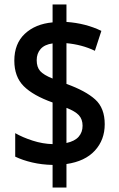

<svg xmlns="http://www.w3.org/2000/svg" viewBox="-20 -780 530 858"><path d="M215 -43Q167 -44 124 -54Q81 -64 48 -80V-185Q81 -166 126 -151.5Q171 -137 215 -136V-322Q128 -353 86 -395Q44 -437 44 -509Q44 -585 91 -629Q138 -673 215 -680V-760H277V-682Q320 -679 359 -669Q398 -659 433 -642L404 -553Q375 -567 343 -575.5Q311 -584 277 -587V-405Q363 -374 405.5 -335.5Q448 -297 448 -225Q448 -155 404 -107Q360 -59 277 -47V58H215ZM215 -586Q179 -581 161.5 -561Q144 -541 144 -511Q144 -480 159.5 -462.5Q175 -445 215 -429ZM277 -141Q314 -149 331.5 -169Q349 -189 349 -218Q349 -247 332.5 -265Q316 -283 277 -298Z"/></svg>

Font: Noto Sans Myanmar UI Condensed SemiBold
Style: Regular
Weight: 600
Width: 3
Designer: Monotype Design Team
Foundry: Monotype Imaging Inc.
Version: Version 2.103; ttfautohint (v1.8.4.7-5d5b)